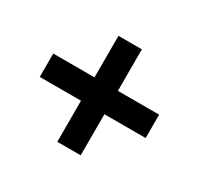

<svg xmlns="http://www.w3.org/2000/svg" viewBox="-111 -734 793 762"><g transform="rotate(30 286.0 -353.0)"><path d="M230 -110.8V-299H41V-406.1H230V-596.4H337.2V-406.1H526.2V-299H337.2V-110.8Z"/></g></svg>

Font: Nokora
Style: Regular
Weight: 400
Designer: Danh Hong
Foundry: Danh Hong
Version: Version 9.000